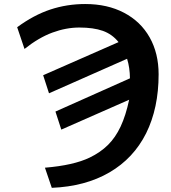

<svg xmlns="http://www.w3.org/2000/svg" viewBox="-20 -718 844 945"><path d="M234.9 206.5 201.2 107.4Q342.3 95.7 421.4 57.6Q474.1 32.2 511.2 -4.4Q548.3 -41 573.7 -95.2Q599.1 -149.4 615.7 -227.1L281.7 -80.1L252.9 -168.9L619.6 -332.5Q619.1 -385.3 605.5 -428.7L221.2 -258.8L192.4 -347.7L563.5 -510.7Q532.2 -549.8 486.1 -566.2Q439.9 -582.5 370.6 -582.5Q305.2 -582.5 237.8 -557.6Q170.4 -532.7 100.6 -477.1L64.5 -584Q146 -644 227.8 -671.1Q309.6 -698.2 399.4 -698.2Q508.8 -698.2 590.3 -655.3Q672.4 -612.3 716.6 -533.9Q760.7 -455.6 760.7 -352.1Q760.7 -186 699.2 -62Q637.2 61.5 518.6 130.6Q399.9 199.7 234.9 206.5Z"/></svg>

Font: Arimo
Style: Bold Italic
Weight: 700
Italic angle: -12°
Designer: Steve Matteson
Foundry: Monotype Imaging Inc.
Version: Version 1.33